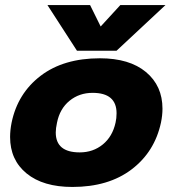

<svg xmlns="http://www.w3.org/2000/svg" viewBox="-20 -726 682 761"><path d="M168 -706H337L379 -621L457 -706H636L442 -525H285ZM20 -183Q20 -210 26 -240Q50 -356 141 -425.5Q232 -495 376 -495Q493 -495 558.5 -440.5Q624 -386 624 -295Q624 -269 618 -240Q593 -124 501.5 -54.5Q410 15 267 15Q151 15 85.5 -38.5Q20 -92 20 -183ZM438 -240Q442 -257 442 -277Q442 -358 347 -358Q294 -358 255.5 -326.5Q217 -295 206 -240Q201 -217 201 -201Q201 -122 296 -122Q349 -122 387.5 -153.5Q426 -185 438 -240Z"/></svg>

Font: Prompt
Style: Bold Italic
Weight: 700
Italic angle: -12°
Designer: Katatrad Team
Foundry: CadsonDemak
Version: Version 1.001